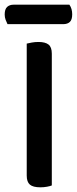

<svg xmlns="http://www.w3.org/2000/svg" viewBox="-31 -793 328 819"><path d="M190 -2Q183 1 169.5 3.5Q156 6 141 6Q110 6 96.5 -5.5Q83 -17 83 -44V-607Q91 -609 104.5 -611.5Q118 -614 133 -614Q162 -614 176 -603Q190 -592 190 -564ZM1 -690Q-3 -698 -7 -708.5Q-11 -719 -11 -731Q-11 -754 -0.5 -763.5Q10 -773 27 -773H265Q277 -756 277 -732Q277 -709 267 -699.5Q257 -690 239 -690Z"/></svg>

Font: Baloo Bhai 2 Medium
Style: Regular
Weight: 500
Designer: Supriya Tembe, Noopur Datye and Ek Type
Foundry: Ek Type
Version: Version 1.640;PS 1.000;hotconv 16.6.51;makeotf.lib2.5.65220;